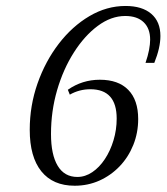

<svg xmlns="http://www.w3.org/2000/svg" viewBox="-20 -602 550 634"><path d="M226.6 11.3Q154.8 11.3 116.5 -36.3Q78.2 -83.9 78.2 -173.4Q78.2 -253.2 104 -326.6Q129.8 -400 174.2 -457.7Q218.5 -515.3 275.4 -548.8Q332.3 -582.3 394.4 -582.3Q449.2 -582.3 479.4 -556.5Q509.7 -530.6 509.7 -483.1Q509.7 -444.4 489.5 -394.4H460.5Q468.5 -417.7 472.2 -437.1Q475.8 -456.5 475.8 -471Q475.8 -508.1 454.4 -528.6Q433.1 -549.2 393.5 -549.2Q346.8 -549.2 302.8 -516.5Q258.9 -483.9 223.8 -428.6Q188.7 -373.4 168.5 -304Q148.4 -234.7 148.4 -159.7Q148.4 -91.1 170.6 -54.4Q192.7 -17.7 235.5 -17.7Q261.3 -17.7 284.7 -33.5Q308.1 -49.2 326.2 -76.6Q344.4 -104 354.8 -138.7Q365.3 -173.4 365.3 -210.5Q365.3 -258.9 343.5 -283.1Q321.8 -307.3 278.2 -307.3Q241.9 -307.3 210.5 -289.5L204 -305.6Q251.6 -338.7 309.7 -338.7Q371 -338.7 403.6 -305.2Q436.3 -271.8 436.3 -208.9Q436.3 -163.7 420.2 -123.4Q404 -83.1 375 -52.8Q346 -22.6 308.1 -5.6Q270.2 11.3 226.6 11.3Z"/></svg>

Font: Playfair 5pt SemiExpanded Light Light
Style: Italic
Weight: 300
Italic angle: -15.6°
Version: Version 2.203